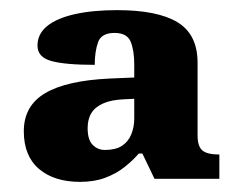

<svg xmlns="http://www.w3.org/2000/svg" viewBox="-20 -739 475 379"><path d="M138 -380Q87 -380 57 -405.5Q27 -431 27 -480Q27 -530 69 -555Q111 -580 197 -584L245 -586V-612Q245 -639 238 -656.5Q231 -674 206 -674Q180 -674 173.5 -655.5Q167 -637 167 -611Q109 -611 81.5 -618.5Q54 -626 54 -649Q54 -672 73 -687.5Q92 -703 127.5 -711Q163 -719 211 -719Q291 -719 330.5 -695Q370 -671 370 -615V-472Q370 -450 379.5 -442Q389 -434 413 -434V-386H285L261 -436H254Q242 -422 225.5 -409Q209 -396 187.5 -388Q166 -380 138 -380ZM187 -443Q208 -443 220.5 -451Q233 -459 239 -473.5Q245 -488 245 -505V-544L225 -543Q200 -542 184 -535Q168 -528 160.5 -516Q153 -504 153 -486Q153 -463 163 -453Q173 -443 187 -443Z"/></svg>

Font: Noto Serif Thai ExtraBold
Style: Regular
Weight: 800
Version: Version 2.001